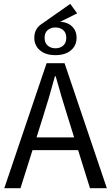

<svg xmlns="http://www.w3.org/2000/svg" viewBox="-20 -988 584 1008"><path d="M2.6 0 224.7 -656.3H318.9L540.9 0H452.4L338 -366.6Q320.3 -421.8 304.2 -476.5Q288.1 -531.1 272.3 -587.7H268.3Q253.2 -531.1 237.1 -476.5Q221 -421.8 203.3 -366.6L87.6 0ZM119.4 -199.9V-266.6H421.6V-199.9ZM271 -698.5Q219.8 -698.5 190 -723.7Q160.1 -748.8 160.1 -789.2Q160.1 -836.4 197.2 -861.2L348.8 -967.6L385.2 -917.9L270.1 -860.8L285 -874.1Q330.8 -874.1 356.4 -850.9Q382 -827.8 382 -789.2Q382 -748.8 352.3 -723.7Q322.6 -698.5 271 -698.5ZM271 -734.5Q296 -734.5 312 -748.7Q328 -762.9 328 -789.2Q328 -816 312 -829.9Q296 -843.8 271 -843.8Q246.7 -843.8 230.4 -829.9Q214.1 -816 214.1 -789.2Q214.1 -762.9 230.4 -748.7Q246.7 -734.5 271 -734.5Z"/></svg>

Font: Source Sans 3 Variable
Style: Regular
Weight: 200
Designer: Paul D. Hunt
Foundry: Adobe Systems Incorporated
Version: Version 3.026